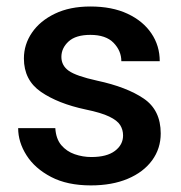

<svg xmlns="http://www.w3.org/2000/svg" viewBox="-20 -558 555 588"><path d="M356.9 -143.1Q356.9 -160.6 348.1 -174.8Q339.4 -189 314.7 -200.9Q290 -212.9 242.2 -222.7Q157.7 -240.7 105.5 -276.6Q53.2 -312.5 53.2 -378.9Q53.2 -421.9 77.9 -458Q102.5 -494.1 148.2 -516.1Q193.8 -538.1 256.8 -538.1Q323.2 -538.1 370.6 -515.9Q418 -493.7 443.6 -455.8Q469.2 -418 469.2 -370.6H351.6Q351.6 -402.3 327.9 -426.8Q304.2 -451.2 256.8 -451.2Q211.9 -451.2 189.9 -430.9Q168 -410.6 168 -383.8Q168 -357.4 190.4 -341.3Q212.9 -325.2 277.3 -311Q368.2 -291.5 420.2 -256.1Q472.2 -220.7 472.2 -149.4Q472.2 -103 445.8 -66.9Q419.4 -30.8 371.3 -10.5Q323.2 9.8 258.3 9.8Q186 9.8 136.5 -16.1Q86.9 -42 61.3 -82.3Q35.6 -122.6 35.6 -165.5H149.4Q151.4 -132.8 167.7 -113.5Q184.1 -94.2 208.7 -85.7Q233.4 -77.1 259.8 -77.1Q307.1 -77.1 332 -95.9Q356.9 -114.7 356.9 -143.1Z"/></svg>

Font: Vazirmatn RD FD Medium
Style: Regular
Weight: 500
Designer: Saber Rastikerdar
Foundry: Saber Rastikerdar
Version: Version 33.003